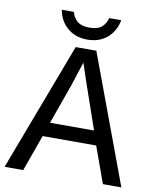

<svg xmlns="http://www.w3.org/2000/svg" viewBox="-91 -902 782 971"><g transform="rotate(10 300.0 -416.5)"><path d="M504.9 0 437.5 -186.5H162.6L95.7 0H0L249 -658.7H355L599.6 0ZM300.8 -588.4 294.9 -569.3 261.2 -465.8 187.5 -259.3H413.6L329.1 -503.4ZM299.3 -706.1Q238.8 -706.1 198 -740.7Q157.2 -775.4 147 -832.5H209Q217.3 -801.8 238.3 -784.7Q259.3 -767.6 299.3 -767.6Q340.8 -767.6 361.6 -784.7Q382.3 -801.8 390.6 -832.5H452.6Q440.9 -774.4 400.6 -740.2Q360.4 -706.1 299.3 -706.1Z"/></g></svg>

Font: Courier New
Style: Regular
Weight: 400
Designer: Steve Matteson
Foundry: Ascender Corporation
Version: Version 2.00.3